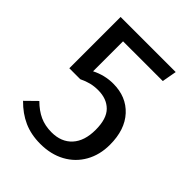

<svg xmlns="http://www.w3.org/2000/svg" viewBox="-196 -775 892 892"><g transform="rotate(45 250.5 -328.5)"><path d="M420 -597H159V-400Q210 -426 266 -426Q352 -426 404 -369.5Q456 -313 456 -214Q456 -148 427 -96.5Q398 -45 345.5 -16.5Q293 12 224 12Q163 12 115 -9.5Q67 -31 26 -73L80 -126Q112 -94 146 -78.5Q180 -63 223 -63Q287 -63 323.5 -103Q360 -143 360 -216Q360 -289 327 -322Q294 -355 238 -355Q212 -355 190 -349.5Q168 -344 143 -332H71V-669H433Z"/></g></svg>

Font: FiraGOUPP
Style: Medium
Weight: 400
Designer: bBox Type
Foundry: bBox Type GmbH
Version: Version 1.001